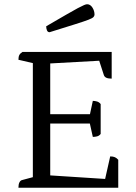

<svg xmlns="http://www.w3.org/2000/svg" viewBox="-20 -886 640 906"><path d="M67 0Q67 -16 71.5 -25Q76 -34 83 -36L150 -54L135 -38V-602L149 -585L67 -604Q67 -618 71 -626Q75 -634 86 -641H507V-515Q491 -515 482 -519Q473 -523 470 -532L445 -609L459 -600L206 -586L217 -599V-340L207 -347H416L403 -340L418 -410Q428 -410 438 -407Q448 -404 455 -395V-254Q448 -245 438 -242.5Q428 -240 418 -240L402 -312L416 -303H207L217 -312V-48L207 -59L486 -41L473 -28L500 -148Q514 -148 522.5 -144Q531 -140 538 -132V0ZM214 -734Q205 -734 201.5 -743Q198 -752 198 -762Q255 -795 291 -816Q327 -837 347 -847.5Q367 -858 376.5 -862Q386 -866 391 -866Q406 -866 416 -850.5Q426 -835 426 -817Q426 -811 421 -805.5Q416 -800 396.5 -792.5Q377 -785 334 -771.5Q291 -758 214 -734Z"/></svg>

Font: Pitagon Serif
Style: Regular
Weight: 400
Designer: Travis Tran
Foundry: Pitagon
Version: Version 1.000;gftools[0.9.26]